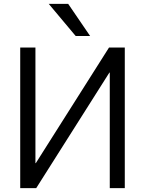

<svg xmlns="http://www.w3.org/2000/svg" viewBox="-20 -977 753 997"><path d="M373 -790 233 -957H334L448 -790ZM628 0H550V-600H548L168 0H85V-730H164V-130H166L546 -730H628Z"/></svg>

Font: Mplus 1p
Style: Regular
Weight: 400
Version: Version 1.061